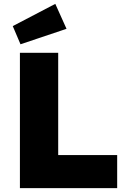

<svg xmlns="http://www.w3.org/2000/svg" viewBox="-20 -973 653 993"><path d="M83 0V-700H281V-171H586V0ZM86 -744 46 -838 266 -953 324 -824Z"/></svg>

Font: Lexend Deca ExtraBold
Style: Regular
Weight: 800
Designer: Bonnie Shaver-Troup, Thomas Jockin
Foundry: Lexend
Version: Version 1.008; ttfautohint (v1.8.4.7-5d5b)